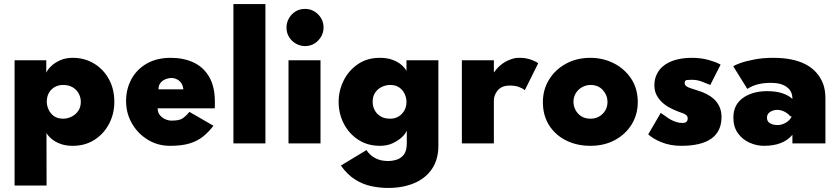

<svg xmlns="http://www.w3.org/2000/svg" viewBox="-20 -708 4139 948"><path d="M210 208H52V-410.5H208.5V-351H209.5Q215.5 -364.5 232.2 -381Q249 -397.5 276 -410Q303 -422.5 339 -422.5Q398 -422.5 444.5 -394.2Q491 -366 517.8 -317Q544.5 -268 544.5 -205.5Q544.5 -146 518.5 -96.5Q492.5 -47 446.2 -17.5Q400 12 339 12Q303 12 276.2 1.5Q249.5 -9 232.8 -23.8Q216 -38.5 209.5 -52ZM292 -122Q313 -122 333 -131.8Q353 -141.5 366 -160Q379 -178.5 379 -205.5Q379 -226.5 369 -245.5Q359 -264.5 339.5 -276.5Q320 -288.5 292 -288.5Q257 -288.5 234 -265.8Q211 -243 211 -205.5Q211 -187 219.5 -167.8Q228 -148.5 245.8 -135.2Q263.5 -122 292 -122Z M819 12Q759.5 12 710.2 -17.8Q661 -47.5 631.8 -98Q602.5 -148.5 602.5 -209.5Q602.5 -268.5 628.8 -317Q655 -365.5 704.5 -394Q754 -422.5 823 -422.5Q886.5 -422.5 935.8 -399.5Q985 -376.5 1013 -328.2Q1041 -280 1041 -204.5L1040.5 -173H758.5Q758.5 -153 769.5 -139.5Q780.5 -126 796.2 -119.2Q812 -112.5 827 -112.5Q861.5 -112.5 877.2 -121Q893 -129.5 915.5 -155.5L1034 -87Q1010 -56 982.8 -34Q955.5 -12 917 0Q878.5 12 819 12ZM885.5 -267Q882 -295.5 864.8 -309.2Q847.5 -323 826 -323Q813.5 -323 798.8 -317.5Q784 -312 773.2 -299.8Q762.5 -287.5 762.5 -267Z M1290.5 0H1132.5V-688H1290.5Z M1486 -480.5Q1463 -480.5 1442 -492Q1421 -503.5 1407.8 -524.2Q1394.5 -545 1394.5 -572.5Q1394.5 -595.5 1406 -616.5Q1417.5 -637.5 1438 -650.8Q1458.5 -664 1486 -664Q1523.5 -664 1550.5 -637.2Q1577.5 -610.5 1577.5 -572.5Q1577.5 -536 1551.2 -508.2Q1525 -480.5 1486 -480.5ZM1562.5 0H1404.5V-410.5H1562.5Z M1896 220Q1856 220 1814.5 211.5Q1773 203 1734.2 179Q1695.5 155 1663 109.5L1789.5 33Q1803.5 56 1830.5 71.5Q1857.5 87 1896 87Q1917 87 1938.2 80.5Q1959.5 74 1974 55.5Q1988.5 37 1988.5 0V-60.5H1987Q1982.5 -48 1965 -31.2Q1947.5 -14.5 1919.8 -1.2Q1892 12 1856 12Q1795 12 1749.2 -17.8Q1703.5 -47.5 1677.8 -97Q1652 -146.5 1652 -205Q1652 -260 1676.5 -309.8Q1701 -359.5 1746.8 -391Q1792.5 -422.5 1856 -422.5Q1892 -422.5 1918.5 -412.5Q1945 -402.5 1962 -387.8Q1979 -373 1987 -358V-410.5H2144.5V11Q2144.5 79 2113 125.8Q2081.5 172.5 2025.5 196.2Q1969.5 220 1896 220ZM1906.5 -122Q1941.5 -122 1964.2 -146Q1987 -170 1987 -205Q1987 -224.5 1978.2 -243.8Q1969.5 -263 1951.8 -275.8Q1934 -288.5 1906.5 -288.5Q1886.5 -288.5 1866.5 -279.5Q1846.5 -270.5 1833.2 -252Q1820 -233.5 1820 -205Q1820 -184 1829.5 -165Q1839 -146 1858.2 -134Q1877.5 -122 1906.5 -122Z M2418.5 0H2260.5V-410.5H2418.5V-351.5H2420Q2456 -404 2518.5 -420Q2524.5 -421.5 2529.8 -422Q2535 -422.5 2547 -422.5Q2596 -422.5 2637.5 -396L2571.5 -263Q2558.5 -273 2540.5 -279.2Q2522.5 -285.5 2496 -285.5Q2451.5 -285.5 2431.5 -253.5Q2418.5 -233.5 2418.5 -212.5Z M2895 12Q2828.5 12 2775.2 -14.5Q2722 -41 2691.2 -89.5Q2660.5 -138 2660.5 -204Q2660.5 -265.5 2691 -315Q2721.5 -364.5 2774.5 -393.5Q2827.5 -422.5 2895 -422.5Q2957.5 -422.5 3010.8 -395.5Q3064 -368.5 3096.5 -319.5Q3129 -270.5 3129 -204Q3129 -143 3099 -94Q3069 -45 3016.2 -16.5Q2963.5 12 2895 12ZM2896 -122Q2931 -122 2955.2 -145.8Q2979.5 -169.5 2979.5 -205Q2979.5 -237.5 2956.8 -263Q2934 -288.5 2896 -288.5Q2874.5 -288.5 2855.2 -278.2Q2836 -268 2823.8 -249.2Q2811.5 -230.5 2811.5 -205Q2811.5 -185.5 2820.8 -166.5Q2830 -147.5 2848.8 -134.8Q2867.5 -122 2896 -122Z M3342.5 12Q3289.5 12 3244 -6.5Q3206 -22 3180.5 -44.5L3242.5 -150.5Q3261 -137 3279 -125Q3301 -110 3326 -104L3333 -102L3351 -101Q3375.5 -101 3375.5 -124Q3375.5 -131 3371.8 -135.8Q3368 -140.5 3362 -144Q3356 -147.5 3348 -150.2Q3340 -153 3331.5 -156Q3310.5 -164 3289 -175Q3267.5 -186 3250.5 -201.5Q3233.5 -217 3222.2 -238Q3211 -259 3211 -286.5Q3211 -317.5 3223 -341.5Q3246 -390 3309.5 -410.5Q3347.5 -422.5 3396 -422.5Q3441.5 -422.5 3480 -411.5Q3497.5 -406.5 3512.5 -401Q3527 -395 3538 -389L3487 -288.5Q3467.5 -297 3444.5 -305.5Q3421.5 -314 3396 -314Q3381.5 -313.5 3373.8 -313.2Q3366 -313 3362 -306.5Q3361 -302 3360.5 -297Q3360.5 -285 3378 -277Q3387 -273 3410 -266Q3428.5 -260.5 3447 -253.5Q3542.5 -216 3542.5 -130.5Q3542.5 12 3342.5 12Z M3752 12Q3715 12 3680.2 -3.8Q3645.5 -19.5 3623.2 -50.5Q3601 -81.5 3601 -127.5Q3601 -196 3656.5 -230Q3702.5 -258 3768 -258Q3812.5 -258 3844.2 -247Q3876 -236 3892.5 -219.5Q3892.5 -238.5 3886.2 -252.5Q3880 -266.5 3864.5 -278.5Q3836.5 -299 3786.5 -299Q3714.5 -299 3670 -269L3600.5 -380.5Q3608.5 -387 3635.8 -396.8Q3663 -406.5 3705 -414.5Q3747 -422.5 3798 -422.5Q3995 -422.5 4044.5 -293Q4055.5 -262.5 4055.5 -222.5V0H3892.5V-42.5Q3847.5 12 3752 12ZM3818.5 -90.5Q3840.5 -90.5 3860.5 -102.5Q3880.5 -114.5 3889 -132.5L3882 -134Q3868 -150 3851 -157.8Q3834 -165.5 3818 -165.5Q3807 -165.5 3795.2 -161.8Q3783.5 -158 3775.2 -149.5Q3767 -141 3767 -126.5Q3767 -109.5 3779.5 -101Q3795.5 -90.5 3818.5 -90.5Z"/></svg>

Font: Lucymar Sans ExtraBold
Style: Regular
Weight: 800
Foundry: The League of Moveable Type (original font) / Main changes by Cristiano Sobral with portions from Mirco Monsees
Version: Version 2.001;August 30, 2020;FontCreator 13.0.0.2681 64-bit